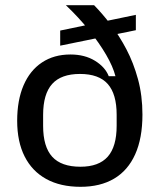

<svg xmlns="http://www.w3.org/2000/svg" viewBox="-20 -710 617 740"><path d="M290.4 10Q213 10 158.4 -20Q103.8 -50 75 -106.9Q46.2 -163.8 46.2 -244.6Q46.2 -323.8 70.8 -381.1Q95.4 -438.4 141.7 -469.2Q188 -500 251.4 -500Q306.6 -500 346 -475.8Q385.4 -451.6 399.2 -416.2H425Q415.6 -453.2 389.1 -498.8Q362.6 -544.4 322.9 -593.8Q283.2 -643.2 233.8 -690H342.6Q374 -658 406.6 -615.6Q439.2 -573.2 466.9 -520.6Q494.6 -468 511.8 -404.9Q529 -341.8 529 -268.4Q529 -177.4 501 -115.2Q473 -53 419.8 -21.5Q366.6 10 290.4 10ZM290 -67.4Q361 -67.4 395.3 -106.2Q429.6 -145 429.6 -225.6V-267.6Q429.6 -347.6 395.3 -386.3Q361 -425 288.2 -425Q215.6 -425 180.9 -386.3Q146.2 -347.6 146.2 -267V-225Q146.2 -144.4 181.2 -105.9Q216.2 -67.4 290 -67.4ZM212 -534V-592.2L503.6 -652.8V-593.6Z"/></svg>

Font: Mozilla Headline ExtraLight
Style: Regular
Weight: 200
Designer: Studio DRAMA
Foundry: Studio DRAMA
Version: Version 1.000